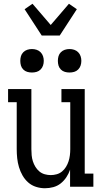

<svg xmlns="http://www.w3.org/2000/svg" viewBox="-20 -994 540 1022"><path d="M219 8Q195 8 171.5 0.5Q148 -7 130 -23Q112 -39 100 -60Q88 -81 81 -104.5Q74 -128 71.5 -152Q69 -176 69 -200V-450H23V-520H147V-200Q147 -184 148.5 -167.5Q150 -151 155 -135.5Q160 -120 168.5 -106Q177 -92 189.5 -81.5Q202 -71 218 -66.5Q234 -62 250 -62Q266 -62 282 -66.5Q298 -71 310.5 -81.5Q323 -92 331.5 -106Q340 -120 345 -135.5Q350 -151 352 -167.5Q354 -184 354 -200V-450H307V-520H431V-70H477V0H353V-91Q346 -70 333.5 -51Q321 -32 303.5 -18Q286 -4 264 2Q242 8 219 8ZM350 -608Q337 -608 325 -611.5Q313 -615 304 -624Q295 -633 291.5 -645Q288 -657 288 -670Q288 -683 291.5 -695Q295 -707 304 -716Q313 -725 325 -729Q337 -733 350 -733Q363 -733 375 -729Q387 -725 396 -716Q405 -707 409 -695Q413 -683 413 -670Q413 -657 409 -645Q405 -633 396 -624Q387 -615 375 -611.5Q363 -608 350 -608ZM150 -608Q137 -608 125 -611.5Q113 -615 104 -624Q95 -633 91.5 -645Q88 -657 88 -670Q88 -683 91.5 -695Q95 -707 104 -716Q113 -725 125 -729Q137 -733 150 -733Q163 -733 175 -729Q187 -725 196 -716Q205 -707 209 -695Q213 -683 213 -670Q213 -657 209 -645Q205 -633 196 -624Q187 -615 175 -611.5Q163 -608 150 -608ZM202 -805 111 -945 153 -974 250 -861 347 -974 389 -945 298 -805Z"/></svg>

Font: Iosevka Curly Slab
Style: Regular
Weight: 400
Monospace: yes
Designer: Belleve Invis
Foundry: Belleve Invis
Version: Version 22.1.2; ttfautohint (v1.8.4)